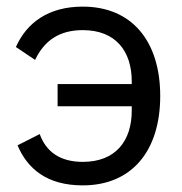

<svg xmlns="http://www.w3.org/2000/svg" viewBox="-20 -548 551 580"><path d="M154 -294V-227H378V-214C378 -122 329 -59 230 -59C161 -59 119 -90 100 -143L33 -109C63 -38 122 12 230 12C379 12 464 -93 464 -258C464 -423 379 -528 230 -528C127 -528 61 -480 28 -406L86 -367C114 -426 160 -457 230 -457C329 -457 378 -394 378 -302V-294Z"/></svg>

Font: Braiins Sans
Style: Regular
Weight: 400
Designer: Mike Abbink, Paul van der Laan, Pieter van Rosmalen, Jiri Chlebus, Lubos Buracinsky
Foundry: Bold Monday, Sudetype
Version: Version 1.000;hotconv 1.0.109;makeotfexe 2.5.65596